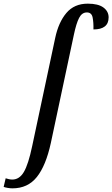

<svg xmlns="http://www.w3.org/2000/svg" viewBox="-141 -790 614 1050"><path d="M-73 240Q-85 240 -99.5 237.5Q-114 235 -121 232L-110 185Q-104 187 -93.5 189.5Q-83 192 -74 192Q-35 192 -10.5 150.5Q14 109 35 9L161 -583Q179 -668 222 -719Q265 -770 339 -770Q396 -770 424.5 -749Q453 -728 453 -695Q453 -629 370 -629Q371 -667 365.5 -694.5Q360 -722 334 -722Q307 -722 291.5 -692Q276 -662 263 -600L137 -8Q110 116 60.5 178Q11 240 -73 240Z"/></svg>

Font: Noto Serif ExtraCondensed Medium
Style: Italic
Weight: 500
Width: 2
Italic angle: -12°
Designer: Monotype Design Team
Foundry: Monotype Imaging Inc.
Version: Version 2.013; ttfautohint (v1.8.4.7-5d5b)